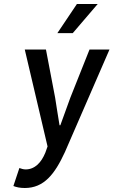

<svg xmlns="http://www.w3.org/2000/svg" viewBox="-20 -739 568 961"><path d="M77 102 47 192C62 198 80 202 104 202C200 202 254 133 305 22L528 -491H428L332 -250C316 -206 298 -157 282 -112H278C270 -158 263 -207 256 -250L210 -491H104L218 -6L207 25C187 74 155 109 108 109C97 109 85 105 77 102ZM469 -719H365L267 -573H344Z"/></svg>

Font: Falling Sky
Style: CondObl
Weight: 400
Designer: Paul D. Hunt
Foundry: Adobe Systems Incorporated
Version: Version 1.02